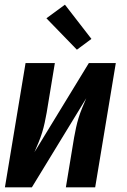

<svg xmlns="http://www.w3.org/2000/svg" viewBox="-20 -799 540 819"><path d="M1 0 89 -530H214L179 -318Q175 -296 170.5 -275Q166 -254 159.5 -233Q153 -212 144.5 -191.5Q136 -171 127 -150L359 -530H474L386 0H261L296 -212Q300 -234 304.5 -255Q309 -276 315.5 -297Q322 -318 330.5 -338.5Q339 -359 348 -380L116 0ZM308 -587 178 -721 257 -779 370 -633Z"/></svg>

Font: Iosevka Curly XBdObl
Style: Regular
Weight: 800
Italic angle: -9°
Monospace: yes
Designer: Belleve Invis
Foundry: Belleve Invis
Version: Version 11.1.0; ttfautohint (v1.8.3)